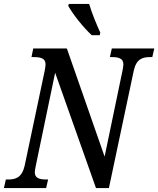

<svg xmlns="http://www.w3.org/2000/svg" viewBox="-39 -962 809 982"><path d="M430 -782H471L474 -795C456 -834 429 -899 417 -942H313L310 -932C335 -887 388 -821 430 -782ZM-19 0H197L207 -44H198C164 -44 139 -50 139 -81C139 -88 141 -99 144 -114L243 -590L452 0H518L645 -600C658 -661 691 -670 728 -670H740L750 -714H533L523 -670H533C566 -670 592 -664 592 -633C592 -626 590 -613 588 -603L496 -161L303 -714H131L122 -670H133C169 -670 194 -664 194 -633C194 -625 192 -615 190 -602L87 -114C73 -53 40 -44 3 -44H-9Z"/></svg>

Font: Noto Serif Condensed Medium
Style: Italic
Weight: 500
Width: 3
Italic angle: -12°
Designer: Monotype Design Team
Foundry: Monotype Imaging Inc.
Version: Version 2.013